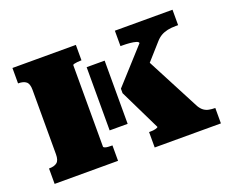

<svg xmlns="http://www.w3.org/2000/svg" viewBox="-93 -692 1013 842"><g transform="rotate(-20 413.5 -270.5)"><path d="M81 -120V-421Q81 -449 68.5 -459Q56 -469 33 -469H31V-541H327V-469H322Q315 -469 306.5 -468Q298 -467 292 -465.5Q286 -464 286 -461V-81Q286 -78 292 -75.5Q298 -73 306.5 -72.5Q315 -72 322 -72H327V0H31V-72H33Q56 -72 68.5 -82Q81 -92 81 -120ZM807 0H498V-72H503Q510 -72 516.5 -72.5Q523 -73 528 -74.5Q533 -76 536.5 -77.5Q540 -79 540 -81L447 -272V-293L592 -453Q592 -459 580.5 -462.5Q569 -466 552.5 -467.5Q536 -469 520 -469H509V-541H778V-469H767Q746 -469 729 -465.5Q712 -462 698 -454Q684 -446 671 -431L534 -277L595 -375L735 -107Q744 -92 754.5 -84.5Q765 -77 778 -74.5Q791 -72 804 -72H807ZM338 -138V-433H422V-138Z"/></g></svg>

Font: Roboto Serif ExtraBold
Style: Regular
Weight: 800
Designer: Greg Gazdowicz
Foundry: Commercial Type
Version: Version 1.008